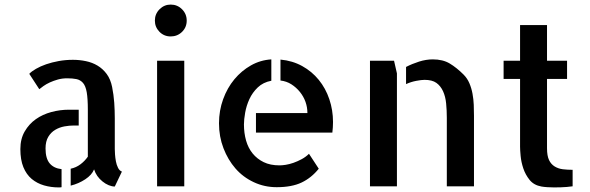

<svg xmlns="http://www.w3.org/2000/svg" viewBox="-20 -817 2586 842"><path d="M179.7 -166Q179.7 -122.1 197.8 -100.6Q215.8 -79.1 250 -75.2V3.9Q246.1 4.9 237.3 4.9Q204.1 4.9 173.3 -3.9Q142.6 -12.7 119.1 -32.2Q95.7 -51.8 82.5 -84Q69.3 -116.2 69.3 -163.1Q69.3 -208 88.4 -240.7Q107.4 -273.4 137.2 -294.4Q167 -315.4 205.1 -325.7Q243.2 -335.9 282.2 -335.9H325.2V-266.6H303.7Q284.2 -266.6 262.7 -262.7Q241.2 -258.8 222.7 -248Q204.1 -237.3 191.9 -217.3Q179.7 -197.3 179.7 -166ZM483.4 -163.1Q483.4 -155.3 484.4 -140.1Q485.4 -125 488.3 -109.4Q491.2 -93.8 497.6 -81.1Q503.9 -68.4 514.6 -64.5L483.4 1Q470.7 1 456.5 -4.9Q442.4 -10.7 429.2 -21.5Q416 -32.2 406.7 -45.4Q397.5 -58.6 392.6 -74.2Q382.8 -49.8 354 -30.8Q325.2 -11.7 290 -2.9V-77.1Q313.5 -82 332.5 -96.2Q351.6 -110.4 365.2 -129.9V-335.9Q365.2 -383.8 360.4 -412.1Q355.5 -440.4 343.8 -453.6Q332 -466.8 314.9 -470.2Q297.9 -473.6 274.4 -473.6Q252.9 -473.6 233.9 -468.3Q214.8 -462.9 198.7 -455.6Q182.6 -448.2 170.4 -439.5Q158.2 -430.7 152.3 -425.8L108.4 -493.2Q118.2 -503.9 137.7 -515.1Q157.2 -526.4 182.6 -535.2Q208 -543.9 237.8 -549.3Q267.6 -554.7 299.8 -554.7Q329.1 -554.7 356.9 -548.8Q384.8 -543 407.7 -529.3Q430.7 -515.6 447.8 -492.7Q464.8 -469.7 471.7 -435.5Q478.5 -401.4 481 -366.7Q483.4 -332 483.4 -297.9V-170.9Z M788.1 0H668.9V-550.8H788.1ZM798.8 -726.6Q798.8 -697.3 778.3 -677.2Q757.8 -657.2 728.5 -657.2Q699.2 -657.2 679.2 -677.7Q659.2 -698.2 659.2 -726.6Q659.2 -755.9 679.7 -776.4Q700.2 -796.9 728.5 -796.9Q757.8 -796.9 778.3 -776.4Q798.8 -755.9 798.8 -726.6Z M1210 -555.7Q1262.7 -550.8 1305.2 -527.3Q1347.7 -503.9 1377.9 -466.8Q1408.2 -429.7 1424.3 -381.8Q1440.4 -334 1440.4 -282.2Q1440.4 -258.8 1437.5 -235.4H1102.5V-321.3H1328.1Q1328.1 -346.7 1319.8 -370.1Q1311.5 -393.6 1295.4 -413.6Q1279.3 -433.6 1257.8 -447.3Q1236.3 -460.9 1210 -463.9ZM1206.1 -91.8Q1216.8 -91.8 1232.9 -94.2Q1249 -96.7 1267.1 -103Q1285.2 -109.4 1303.2 -119.1Q1321.3 -128.9 1335 -142.6L1377.9 -77.1Q1345.7 -37.1 1302.7 -16.6Q1259.8 3.9 1193.4 3.9Q1139.6 3.9 1092.8 -18.1Q1045.9 -40 1012.7 -78.1Q979.5 -116.2 960 -167Q940.4 -217.8 940.4 -276.4Q940.4 -332 958.5 -381.8Q976.6 -431.6 1007.8 -469.2Q1039.1 -506.8 1080.6 -530.3Q1122.1 -553.7 1169.9 -556.6V-462.9Q1133.8 -456.1 1110.4 -433.6Q1086.9 -411.1 1073.7 -382.3Q1060.5 -353.5 1055.2 -323.2Q1049.8 -293 1049.8 -271.5Q1049.8 -233.4 1059.1 -200.7Q1068.4 -168 1087.9 -144Q1107.4 -120.1 1136.2 -106Q1165 -91.8 1206.1 -91.8Z M1708 -550.8 1720.7 -495.1V0H1602.5V-550.8ZM2012.7 -490.2Q2029.3 -473.6 2038.6 -451.7Q2047.9 -429.7 2052.2 -405.8Q2056.6 -381.8 2057.6 -357.4Q2058.6 -333 2058.6 -309.6V-19.5V0H1939.5V-299.8Q1939.5 -333 1936.5 -363.3Q1933.6 -393.6 1922.9 -417Q1912.1 -440.4 1893.6 -453.6Q1875 -466.8 1841.8 -466.8Q1828.1 -466.8 1805.2 -462.4Q1782.2 -458 1760.7 -448.2V-523.4Q1787.1 -537.1 1817.9 -546.9Q1848.6 -556.6 1877.9 -556.6Q1921.9 -556.6 1952.1 -538.6Q1982.4 -520.5 2012.7 -490.2Z M2378.9 -167Q2378.9 -133.8 2387.7 -115.2Q2396.5 -96.7 2412.6 -86.9Q2428.7 -77.1 2448.7 -74.7Q2468.8 -72.3 2491.2 -72.3V0Q2478.5 2 2465.8 2.9Q2455.1 3.9 2439.9 4.4Q2424.8 4.9 2410.2 4.9Q2395.5 4.9 2380.4 3.9Q2365.2 2.9 2354.5 1Q2321.3 -4.9 2302.7 -27.8Q2284.2 -50.8 2274.9 -78.6Q2265.6 -106.4 2263.2 -132.8Q2260.7 -159.2 2260.7 -173.8V-470.7H2188.5V-550.8H2260.7V-707H2378.9V-550.8H2466.8V-470.7H2378.9Z"/></svg>

Font: Allerta Stencil
Style: Regular
Weight: 400
Designer: Matt McInerney
Foundry: Matt McInerney
Version: Version 1.02